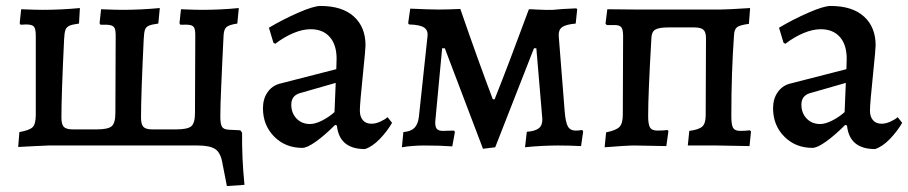

<svg xmlns="http://www.w3.org/2000/svg" viewBox="-20 -488 3047 644"><path d="M800 132 741 136 725 54Q719 23 701 11.5Q683 0 643 0H143L98 2L41 5L45 -45Q79 -51 89.5 -61.5Q100 -72 100 -103V-368Q100 -391 94 -398.5Q88 -406 67 -406L49 -405L46 -410L51 -457Q99 -455 123 -455Q185 -455 248 -461L245 -409Q222 -406 212.5 -401.5Q203 -397 199.5 -387.5Q196 -378 195 -356Q186 -169 186 -94Q186 -71 194 -62.5Q202 -54 225 -54H305Q342 -54 354.5 -64.5Q367 -75 367 -109L368 -368Q368 -386 364.5 -393.5Q361 -401 350.5 -403.5Q340 -406 317 -405L314 -410L319 -457Q367 -455 390 -455Q452 -455 516 -461L511 -409Q488 -406 478.5 -401.5Q469 -397 466 -387.5Q463 -378 462 -356Q453 -169 453 -94Q453 -71 461 -62.5Q469 -54 491 -54H571Q609 -54 621.5 -64.5Q634 -75 634 -109L635 -370Q635 -387 631.5 -394.5Q628 -402 618 -404Q608 -406 585 -405L582 -410L587 -457Q633 -455 657 -455Q721 -455 781 -461L776 -409Q749 -405 740 -397.5Q731 -390 730 -370L726 -289Q725 -263 722 -198.5Q719 -134 719 -97Q719 -72 724.5 -63Q730 -54 746 -53L786 -51L792 -43Q791 42 800 132Z M1110 -67 1104 -69Q1069 -34 1039.5 -13Q1010 8 994 8Q937 8 899.5 -30Q862 -68 862 -125Q862 -156 877 -178Q892 -200 917 -207L1108 -256L1109 -291Q1109 -338 1086 -364Q1063 -390 1022 -390Q995 -390 964 -377Q933 -364 903 -341L897 -345L882 -395Q929 -423 980.5 -445.5Q1032 -468 1055 -468Q1128 -468 1167 -432.5Q1206 -397 1206 -336Q1206 -324 1198 -246Q1187 -140 1187 -117Q1187 -97 1197 -85Q1207 -73 1226 -73Q1240 -73 1255.5 -80Q1271 -87 1280 -95L1295 -76Q1279 -48 1254 -22Q1229 4 1204 12Q1118 12 1110 -67ZM1102 -112 1106 -210 984 -175Q957 -166 957 -137Q957 -109 974.5 -90.5Q992 -72 1020 -72Q1037 -72 1060 -83.5Q1083 -95 1102 -112Z M1472 -326H1463L1440 -81Q1439 -63 1445 -56Q1451 -49 1465 -49L1502 -50L1506 -46L1497 3Q1458 0 1402 0Q1385 0 1365 1.5Q1345 3 1328 6L1333 -45Q1358 -47 1370 -59Q1382 -71 1385 -96L1414 -367Q1416 -387 1402 -396Q1388 -405 1352 -406L1349 -410L1356 -459Q1424 -456 1450 -456Q1482 -456 1524 -458Q1584 -284 1633 -155H1639Q1685 -270 1754 -457Q1769 -457 1779 -456Q1817 -454 1835 -455Q1861 -458 1913 -460L1916 -457L1911 -409Q1878 -406 1865.5 -397Q1853 -388 1854 -368L1874 -115Q1877 -77 1885 -63.5Q1893 -50 1911 -50Q1921 -50 1933 -52L1936 -47L1929 2Q1889 0 1852 0Q1828 0 1797.5 1.5Q1767 3 1741 6L1747 -46Q1775 -48 1787.5 -58Q1800 -68 1799 -90L1779 -326H1771L1641 6L1600 11Z M2013 -44Q2047 -51 2058 -62.5Q2069 -74 2069 -104L2070 -367Q2070 -389 2064 -396.5Q2058 -404 2042 -404H2015L2011 -409L2017 -457L2118 -456H2395Q2419 -456 2496 -461L2492 -408Q2462 -404 2452.5 -397Q2443 -390 2442 -370Q2433 -245 2433 -98Q2433 -69 2439 -59Q2445 -49 2463 -49Q2481 -49 2495 -51L2499 -47L2494 2L2385 0H2287L2292 -49Q2324 -53 2335.5 -63.5Q2347 -74 2347 -101L2348 -360Q2348 -381 2339 -388.5Q2330 -396 2309 -396H2221Q2191 -396 2178.5 -389Q2166 -382 2165 -362Q2154 -173 2154 -99Q2154 -70 2160.5 -60Q2167 -50 2185 -50Q2205 -50 2219 -52L2222 -48L2215 2L2108 0Q2082 0 2008 6Z M2821 -67 2815 -69Q2780 -34 2750.5 -13Q2721 8 2705 8Q2648 8 2610.5 -30Q2573 -68 2573 -125Q2573 -156 2588 -178Q2603 -200 2628 -207L2819 -256L2820 -291Q2820 -338 2797 -364Q2774 -390 2733 -390Q2706 -390 2675 -377Q2644 -364 2614 -341L2608 -345L2593 -395Q2640 -423 2691.5 -445.5Q2743 -468 2766 -468Q2839 -468 2878 -432.5Q2917 -397 2917 -336Q2917 -324 2909 -246Q2898 -140 2898 -117Q2898 -97 2908 -85Q2918 -73 2937 -73Q2951 -73 2966.5 -80Q2982 -87 2991 -95L3006 -76Q2990 -48 2965 -22Q2940 4 2915 12Q2829 12 2821 -67ZM2813 -112 2817 -210 2695 -175Q2668 -166 2668 -137Q2668 -109 2685.5 -90.5Q2703 -72 2731 -72Q2748 -72 2771 -83.5Q2794 -95 2813 -112Z"/></svg>

Font: Alegreya Medium
Style: Regular
Weight: 500
Designer: Juan Pablo del Peral
Foundry: Huerta Tipografica
Version: Version 2.007; ttfautohint (v1.6)